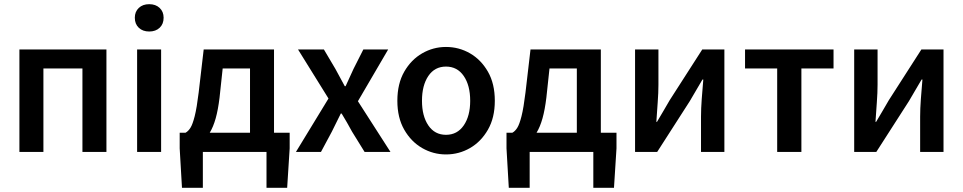

<svg xmlns="http://www.w3.org/2000/svg" viewBox="-20 -728 4614 920"><path d="M73 0V-491H490V0H375V-400H188V0Z M637 0V-491H752V0ZM695 -577Q664 -577 645 -595Q626 -613 626 -643Q626 -672 645 -690Q664 -708 695 -708Q726 -708 745 -690Q764 -672 764 -643Q764 -613 745 -595Q726 -577 695 -577Z M1032 -260Q1025 -202 1013.5 -161Q1002 -120 985 -92H1178V-400H1047ZM952 0V172H852L841 -17V-92H869Q882 -99 892.5 -115.5Q903 -132 913 -171.5Q923 -211 932 -285L956 -491H1293V-92H1368V-17L1356 172H1257V0Z M1398 0 1554 -256 1408 -491H1532L1587 -398Q1598 -378 1609.5 -356.5Q1621 -335 1632 -315H1636Q1645 -335 1655 -356.5Q1665 -378 1674 -398L1721 -491H1840L1695 -243L1851 0H1727L1667 -97Q1655 -119 1642.5 -141Q1630 -163 1617 -184H1613Q1603 -163 1592 -141.5Q1581 -120 1570 -97L1518 0Z M2117 12Q2056 12 2003 -18.5Q1950 -49 1917 -106.5Q1884 -164 1884 -245Q1884 -327 1917 -384.5Q1950 -442 2003 -472.5Q2056 -503 2117 -503Q2179 -503 2232 -472.5Q2285 -442 2318 -384.5Q2351 -327 2351 -245Q2351 -164 2318 -106.5Q2285 -49 2232 -18.5Q2179 12 2117 12ZM2117 -82Q2171 -82 2202 -127Q2233 -172 2233 -245Q2233 -319 2202 -364Q2171 -409 2117 -409Q2063 -409 2032.5 -364Q2002 -319 2002 -245Q2002 -172 2032.5 -127Q2063 -82 2117 -82Z M2598 -260Q2591 -202 2579.5 -161Q2568 -120 2551 -92H2744V-400H2613ZM2518 0V172H2418L2407 -17V-92H2435Q2448 -99 2458.5 -115.5Q2469 -132 2479 -171.5Q2489 -211 2498 -285L2522 -491H2859V-92H2934V-17L2922 172H2823V0Z M3023 0V-491H3135V-322Q3135 -284 3131.5 -237.5Q3128 -191 3125 -144H3128Q3141 -167 3159 -196.5Q3177 -226 3189 -248L3345 -491H3451V0H3339V-169Q3339 -207 3342.5 -254Q3346 -301 3350 -347H3346Q3333 -325 3315.5 -295Q3298 -265 3285 -243L3129 0Z M3704 0V-400H3550V-491H3974V-400H3820V0Z M4073 0V-491H4185V-322Q4185 -284 4181.5 -237.5Q4178 -191 4175 -144H4178Q4191 -167 4209 -196.5Q4227 -226 4239 -248L4395 -491H4501V0H4389V-169Q4389 -207 4392.5 -254Q4396 -301 4400 -347H4396Q4383 -325 4365.5 -295Q4348 -265 4335 -243L4179 0Z"/></svg>

Font: Source Sans Pro SemiBold
Style: Regular
Weight: 600
Designer: Paul D. Hunt
Foundry: Adobe Systems Incorporated
Version: Version 2.045;hotconv 1.0.109;makeotfexe 2.5.65596